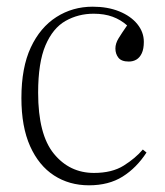

<svg xmlns="http://www.w3.org/2000/svg" viewBox="-20 -540 492 574"><path d="M246 14Q187 14 141.5 -15.5Q96 -45 70 -103Q44 -161 44 -247Q44 -338 72 -398Q100 -458 148.5 -489Q197 -520 257 -520Q302 -520 336.5 -506Q371 -492 390.5 -468Q410 -444 410 -415Q410 -394 404 -381Q398 -368 388 -362Q378 -356 365 -356Q343 -356 334 -367.5Q325 -379 325 -395Q325 -410 334.5 -425.5Q344 -441 360 -464Q341 -481 316.5 -490Q292 -499 260 -499Q214 -499 176 -477.5Q138 -456 116 -404.5Q94 -353 94 -263Q94 -138 141 -80.5Q188 -23 261 -23Q315 -23 350 -45Q385 -67 407 -93L418 -84Q388 -38 346.5 -12Q305 14 246 14Z"/></svg>

Font: Literata 60pt ExtraLight
Style: Regular
Weight: 250
Designer: Latin by Veronika Burian and Jose Scaglione. Greek by Irene Vlachou. Cyrillic by Vera Evstafieva.
Foundry: TypeTogether
Version: Version 3.103;gftools[0.9.29]